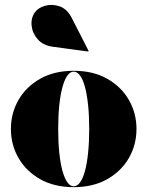

<svg xmlns="http://www.w3.org/2000/svg" viewBox="-20 -762 608 792"><path d="M284 10Q203.5 10 145.5 -23Q87.5 -56 56.2 -110.5Q25 -165 25 -230Q25 -295 56.2 -349.5Q87.5 -404 145.5 -437Q203.5 -470 284 -470Q364.5 -470 422.5 -437Q480.5 -404 511.8 -349.5Q543 -295 543 -230Q543 -165 511.8 -110.5Q480.5 -56 422.5 -23Q364.5 10 284 10ZM284 6.5Q298.5 6.5 310.5 -10Q322.5 -26.5 330.8 -57.8Q339 -89 343.5 -132.5Q348 -176 348 -230Q348 -284 343.5 -327.5Q339 -371 330.8 -402.2Q322.5 -433.5 310.5 -450Q298.5 -466.5 284 -466.5Q269.5 -466.5 257.8 -450Q246 -433.5 237.5 -402.2Q229 -371 224.5 -327.5Q220 -284 220 -230Q220 -176 224.5 -132.5Q229 -89 237.5 -57.8Q246 -26.5 257.8 -10Q269.5 6.5 284 6.5ZM344 -549.5 198.5 -569Q158.5 -574.5 136.2 -599.2Q114 -624 110.5 -655.2Q107 -686.5 123.5 -710.5Q137 -730 166 -738.2Q195 -746.5 226 -735.8Q257 -725 276 -688L345.5 -552Z"/></svg>

Font: Bodoni Moda 48pt Black
Style: Regular
Weight: 900
Designer: Owen Earl
Foundry: indestructible type
Version: Version 2.004